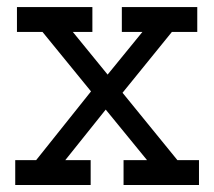

<svg xmlns="http://www.w3.org/2000/svg" viewBox="-20 -527 610 547"><path d="M23.4 0V-70.8H83L239.3 -266.6L101.1 -436H28.3V-506.8H243.2V-436H187.5L286.6 -314.5L385.7 -436H327.1V-506.8H542V-436H469.7L329.1 -262.7L485.4 -70.8H546.9V0H332V-70.8H398.9L281.2 -214.8L166 -70.8H238.3V0Z"/></svg>

Font: Kay Pho Du Medium
Style: Regular
Weight: 500
Designer: Victor Gaultney, Khu Oo Reh
Foundry: SIL International
Version: Version 3.000